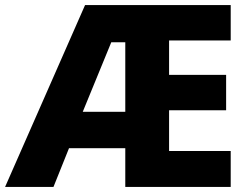

<svg xmlns="http://www.w3.org/2000/svg" viewBox="-24 -734 976 754"><path d="M882 0H468V-152H247L186 0H-4L310 -714H882V-575H640V-440H864V-301H640V-141H882ZM301 -295H468V-568H413Z"/></svg>

Font: Noto Sans Khmer UI ExtraBold
Style: Regular
Weight: 800
Designer: Danh Hong and the Monotype Design Team
Foundry: Monotype Imaging Inc.
Version: Version 2.002; ttfautohint (v1.8.4.7-5d5b)